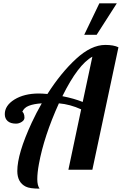

<svg xmlns="http://www.w3.org/2000/svg" viewBox="-20 -1020 732 1154"><path d="M213.9 -34.2Q204.1 19 204.1 56.9Q204.1 94.7 217.8 113.8Q158.7 113.8 134.8 101.6Q84 76.2 84 7.8Q84 -95.7 170.9 -283.2Q198.2 -341.8 231 -398.9Q184.1 -396 154.1 -384.5Q124 -373 113.8 -347.2Q118.2 -347.2 122.6 -337.2Q127 -327.1 127 -312.5Q127 -297.9 110.6 -287.4Q94.2 -276.9 76.2 -276.9Q43.5 -276.9 26.1 -292.2Q8.8 -307.6 8.8 -334Q8.8 -385.7 66.9 -421.9Q126 -458 212.9 -458Q232.9 -458 265.1 -455.1Q346.2 -582.5 437.3 -666.3Q528.3 -750 612.8 -750Q663.6 -750 691.9 -735.8L535.2 0H391.1L467.8 -362.8Q401.4 -393.1 334 -398.9Q244.1 -200.2 213.9 -34.2ZM355 -441.9Q424.8 -428.2 477.1 -407.2L535.2 -679.2Q449.2 -632.3 355 -441.9ZM486.3 -811 577.1 -1000H682.1L561 -811Z"/></svg>

Font: UVF Lobster12
Style: Regular
Weight: 400
Designer: Pablo Impallari
Foundry: Pablo Impallari. www.impallari.com
Version: Version 1.004